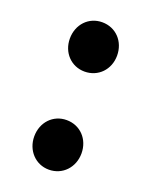

<svg xmlns="http://www.w3.org/2000/svg" viewBox="-113 -621 552 699"><g transform="rotate(20 162.5 -271.5)"><path d="M162 -366C215 -366 254 -407 254 -461C254 -516 215 -557 162 -557C110 -557 71 -516 71 -461C71 -407 110 -366 162 -366ZM162 14C215 14 254 -28 254 -82C254 -137 215 -178 162 -178C110 -178 71 -137 71 -82C71 -28 110 14 162 14Z"/></g></svg>

Font: Source Han Sans CN
Style: Bold
Weight: 700
Designer: Ryoko NISHIZUKA 西塚涼子 (kana, bopomofo & ideographs); Paul D. Hunt (Latin, Greek & Cyrillic); Sandoll Communications 산돌커뮤니
Foundry: Adobe
Version: Version 2.001;hotconv 1.0.107;makeotfexe 2.5.65593